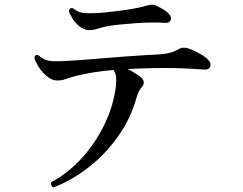

<svg xmlns="http://www.w3.org/2000/svg" viewBox="-20 -758 1040 823"><path d="M210 45Q203 43 200 36.5Q197 30 199 23Q270 -14 329 -78.5Q388 -143 427.5 -224Q467 -305 477 -390Q479 -412 477.5 -428.5Q476 -445 466 -458Q419 -454 379 -447.5Q339 -441 307 -433Q280 -426 263 -419.5Q246 -413 224 -413Q205 -413 184.5 -428.5Q164 -444 148.5 -467Q133 -490 127 -511Q132 -527 145 -521Q160 -507 175.5 -501.5Q191 -496 213 -495.5Q235 -495 269 -497Q292 -498 331.5 -501Q371 -504 418 -508Q465 -512 512.5 -515.5Q560 -519 600 -521.5Q640 -524 664 -525Q690 -527 709.5 -532Q729 -537 747 -548Q767 -560 800 -546Q816 -539 838.5 -526.5Q861 -514 871 -503Q887 -487 881 -472Q875 -457 850 -460Q829 -462 796 -463.5Q763 -465 736 -466Q688 -467 635 -466Q582 -465 527 -462Q544 -454 559.5 -444Q575 -434 585 -426Q606 -406 588 -385Q581 -377 575.5 -366.5Q570 -356 565 -339Q540 -249 485.5 -172.5Q431 -96 359.5 -40.5Q288 15 210 45ZM363 -629Q342 -629 324 -642.5Q306 -656 293 -675.5Q280 -695 275 -711Q278 -726 292 -723Q313 -706 334.5 -703Q356 -700 398 -702Q427 -704 465.5 -708.5Q504 -713 541.5 -719Q579 -725 605 -733Q616 -736 626.5 -737.5Q637 -739 648 -734Q665 -727 680.5 -717.5Q696 -708 706 -696Q717 -683 711 -670.5Q705 -658 685 -660Q661 -662 628 -661.5Q595 -661 560.5 -658.5Q526 -656 496 -653Q466 -650 448 -647Q423 -643 402 -636Q381 -629 363 -629Z"/></svg>

Font: Zen Old Mincho SemiBold
Style: Regular
Weight: 600
Version: Version 1.500